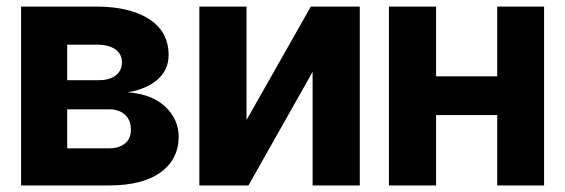

<svg xmlns="http://www.w3.org/2000/svg" viewBox="-20 -566 1725 586"><path d="M44.4 0V-545.9H276.4Q377.4 -545.4 436 -507.1Q494.6 -468.8 494.6 -397.9Q494.6 -353.5 461.7 -324Q428.7 -294.4 370.1 -284.2Q443.4 -278.8 484.1 -240.7Q524.9 -202.6 525.4 -148.9Q524.9 -79.1 469.7 -39.6Q414.6 0 312.5 0ZM185.1 -321.3H279.8Q313.5 -320.8 332.8 -335.4Q352.1 -350.1 352.1 -376Q352.1 -401.4 331.8 -415.5Q311.5 -429.7 276.4 -429.7H185.1ZM185.1 -113.3H312.5Q343.8 -113.3 361.8 -128.4Q379.9 -143.6 379.4 -169.9Q379.9 -198.7 361.8 -215.6Q343.8 -232.4 312.5 -232.4H185.1Z M732.4 -199.7 928.7 -545.9H1078.1V0H934.1V-346.7L738.3 0H588.4V-545.9H732.4Z M1311 -545.9V-333H1497.6V-545.9H1640.6V0H1497.6V-214.8H1311V0H1167V-545.9Z"/></svg>

Font: Inter Tight
Style: Bold
Weight: 700
Designer: Rasmus Andersson
Foundry: rsms
Version: Version 3.004; ttfautohint (v1.8.4.7-5d5b)